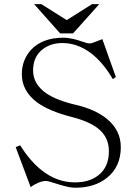

<svg xmlns="http://www.w3.org/2000/svg" viewBox="-20 -877 665 915"><path d="M76.2 -184.6 54.7 -175.8 126 14.6Q142.6 2 162.1 -5.9Q182.6 -14.6 198.2 -14.6Q204.1 -14.6 215.8 -11.7Q222.7 -9.8 241.2 -3.9Q271.5 5.9 288.1 9.8Q317.4 17.6 339.8 17.6Q430.7 17.6 489.3 -29.3Q555.7 -82 555.7 -175.8Q555.7 -256.8 488.3 -311.5Q433.6 -355.5 342.8 -377Q250 -398.4 200.2 -432.6Q137.7 -476.6 137.7 -541Q137.7 -606.4 182.6 -641.6Q221.7 -671.9 277.3 -671.9Q348.6 -671.9 413.1 -624Q470.7 -580.1 517.6 -500L532.2 -509.8L467.8 -690.4L418.9 -671.9Q410.2 -668.9 397.5 -670.9Q388.7 -672.9 369.1 -679.7Q343.8 -688.5 329.1 -691.4Q304.7 -697.3 281.2 -697.3Q182.6 -697.3 127.9 -639.6Q84 -590.8 84 -523.4Q84 -443.4 157.2 -388.7Q213.9 -347.7 315.4 -321.3Q409.2 -297.9 452.1 -260.7Q499 -220.7 499 -156.2Q499 -81.1 449.2 -42Q406.2 -7.8 336.9 -7.8Q252 -7.8 178.7 -65.4Q123 -109.4 76.2 -184.6ZM453.1 -857.4H418.9L297.9 -781.2L176.8 -857.4H142.6L266.6 -717.8H328.1Z"/></svg>

Font: Batang
Style: Regular
Weight: 400
Version: Version 2.21